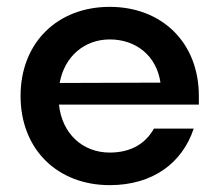

<svg xmlns="http://www.w3.org/2000/svg" viewBox="-20 -530 640 560"><path d="M40 -250C40 -94 148 10 300 10C426 10 512 -55 545 -155H429C405 -112 363 -85 300 -85C222 -85 161 -139 152 -225H560V-250C560 -406 452 -510 300 -510C148 -510 40 -406 40 -250ZM154 -288C168 -366 227 -415 300 -415C378 -415 437 -366 448 -289Z"/></svg>

Font: Goli Medium
Style: Regular
Weight: 500
Designer: jaikishan Patel
Foundry: MagicType
Version: Version 1.000;Glyphs 3.2 (3242)